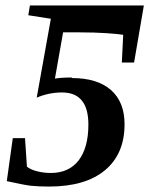

<svg xmlns="http://www.w3.org/2000/svg" viewBox="-20 -675 549 706"><path d="M245 -390 244 -388Q338 -388 388 -344Q438 -300 438 -218Q438 -109 366 -49Q294 11 160 11Q123 11 93 8Q68 5 5 -9L27 -167H72L79 -62Q93 -51 117 -45Q141 -39 167 -39Q233 -39 269 -85Q305 -132 305 -217Q305 -335 208 -335Q160 -335 115 -316L167 -606L84 -619L90 -655H509L473 -445H428L433 -547Q416 -550 372 -553Q327 -556 274 -556H212L182 -386Q205 -390 245 -390Z"/></svg>

Font: Libra Serif Modern
Style: Bold Italic
Weight: 700
Italic angle: -12°
Designer: Stefan Peev, Context Ltd
Foundry: Stefan Peev, Context Ltd
Version: Version 1.000